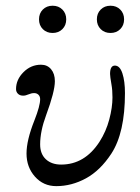

<svg xmlns="http://www.w3.org/2000/svg" viewBox="-20 -633 482 661"><path d="M35.2 -326.2Q35.2 -358.9 60.8 -384.5Q86.4 -410.2 121.1 -410.2Q143.1 -410.2 156 -394.5Q168.9 -378.9 168.9 -353.5Q168.9 -317.9 138.7 -236.3Q118.2 -181.2 118.2 -135.7Q118.2 -103 137.9 -84.7Q157.7 -66.4 190.4 -66.4Q271.5 -66.4 322.3 -144.5Q345.2 -180.2 356.2 -221.7Q367.2 -263.2 367.2 -297.4Q367.2 -323.2 363.8 -341.8Q358.9 -370.1 358.9 -378.4Q358.9 -407.2 375.5 -407.2Q392.6 -407.2 401.4 -380.4Q410.2 -353.5 410.2 -312.5Q410.2 -175.8 363.3 -104Q325.2 -45.9 275.9 -19Q226.6 7.8 173.8 7.8Q129.4 7.8 100.3 -24.9Q71.3 -57.6 71.3 -104.5Q71.3 -150.4 98.6 -218.8Q118.2 -268.6 118.2 -291.5Q118.2 -301.3 112.3 -306.9Q106.4 -312.5 97.7 -312.5Q88.4 -312.5 78.1 -308.1Q68.4 -303.7 59.6 -303.7Q48.3 -303.7 41.7 -310.3Q35.2 -316.9 35.2 -326.2ZM127.4 -532.7Q114.3 -545.9 114.3 -566.4Q114.3 -586.9 127.4 -600.1Q140.6 -613.3 161.1 -613.3Q181.6 -613.3 194.8 -600.1Q208 -586.9 208 -566.4Q208 -545.9 194.8 -532.7Q181.6 -519.5 161.1 -519.5Q140.6 -519.5 127.4 -532.7ZM326.7 -532.7Q313.5 -545.9 313.5 -566.4Q313.5 -586.9 326.7 -600.1Q339.8 -613.3 360.4 -613.3Q380.9 -613.3 394 -600.1Q407.2 -586.9 407.2 -566.4Q407.2 -545.9 394 -532.7Q380.9 -519.5 360.4 -519.5Q339.8 -519.5 326.7 -532.7Z"/></svg>

Font: Theano Old Style
Style: Regular
Weight: 400
Designer: Alexey Kryukov
Version: Version 2.00